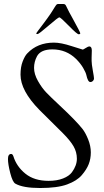

<svg xmlns="http://www.w3.org/2000/svg" viewBox="-20 -930 521 964"><path d="M254 -893 260 -902Q265 -910 272 -910H298Q308 -910 312 -900Q326 -870 345 -837Q383 -768 383 -763Q383 -758 375 -758Q367 -758 325.5 -800.5Q284 -843 278 -843Q272 -843 223.5 -801Q175 -759 168.5 -759Q162 -759 162 -761.5Q162 -764 172 -777Q182 -790 195.5 -808Q209 -826 218 -838.5Q227 -851 234.5 -862Q242 -873 246 -880Q250 -887 254 -893ZM441 -676 440 -641V-624Q440 -609 446 -576Q452 -543 452 -536Q452 -529 446.5 -523.5Q441 -518 434 -518Q427 -518 422 -527.5Q417 -537 414 -551.5Q411 -566 397.5 -589Q384 -612 362 -634Q313 -682 243 -682Q185 -682 166 -648Q151 -620 151 -589Q151 -558 170.5 -523.5Q190 -489 212 -466Q234 -443 278 -402Q322 -361 350 -332Q378 -303 393.5 -283.5Q409 -264 422.5 -230.5Q436 -197 436 -165Q436 -133 425.5 -106Q415 -79 390.5 -50.5Q366 -22 317 -4Q268 14 181.5 14Q95 14 57 -8Q43 -16 31.5 -61Q20 -106 20 -131.5Q20 -157 36 -157Q43 -157 47 -146Q63 -94 107.5 -58Q152 -22 224 -22Q266 -22 296.5 -34Q327 -46 341 -65Q366 -99 366 -133Q366 -167 349 -196Q332 -225 295 -262L178 -378Q83 -475 83 -555Q83 -594 94 -622Q105 -650 117 -662Q168 -716 251 -716Q286 -716 339.5 -698.5Q393 -681 395.5 -681Q398 -681 410.5 -689Q423 -697 428 -697Q441 -697 441 -676Z"/></svg>

Font: Sorts Mill Goudy
Style: Italic
Weight: 400
Italic angle: -7.40001°
Version: Version 003.101